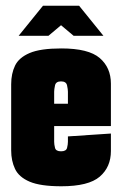

<svg xmlns="http://www.w3.org/2000/svg" viewBox="-20 -645 426 670"><path d="M194 5Q121 5 83.5 -11Q46 -27 32.5 -55.5Q19 -84 19 -120V-351Q19 -388 32.5 -416Q46 -444 83.5 -460Q121 -476 194 -476Q289 -476 328 -442.5Q367 -409 367 -353V-205H169V-150Q169 -141 172 -129Q175 -117 193 -117Q211 -117 214 -129Q217 -141 217 -150V-169L367 -179V-118Q367 -62 328 -28.5Q289 5 194 5ZM169 -325V-283H217V-325Q217 -333 214 -347Q211 -361 193 -361Q175 -361 172 -347Q169 -333 169 -325ZM45 -520 130 -625H256L341 -520H237L193 -557L149 -520Z"/></svg>

Font: Smooch Sans Black
Style: Regular
Weight: 900
Designer: Robert E. Leuschke
Foundry: Robert E. Leuschke
Version: Version 1.010; ttfautohint (v1.8.3)